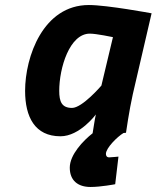

<svg xmlns="http://www.w3.org/2000/svg" viewBox="-20 -532 624 765"><path d="M338 -398C364 -398 430 -384 430 -384L384 -191C384 -191 308 -102 267 -102C226 -102 216 -127 216 -170C216 -261 257 -398 338 -398ZM452 92C452 92 422 95 415 95C405 95 402 88 402 81C402 58 447 13 472 -2L482 -3C482 -3 495 -94 509 -156L584 -479C584 -479 407 -512 334 -512C152 -512 80 -306 80 -170C80 -66 119 11 221 11C298 11 362 -76 362 -76C358 -61 351 -11 349 -1C312 28 258 84 258 136C258 187 290 213 341 213C382 213 439 202 439 202L452 92Z"/></svg>

Font: RazerF5
Style: Bold Italic
Weight: 700
Foundry: Razer Inc.
Version: Version 2